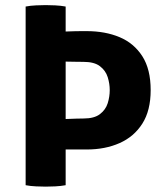

<svg xmlns="http://www.w3.org/2000/svg" viewBox="-20 -708 628 734"><path d="M78 -683Q96 -686.5 118 -687.5Q140 -688.5 154.5 -688.5Q170 -688.5 191 -687.5Q212 -686.5 231 -683V-587.5Q251 -588.5 271 -588.8Q291 -589 311.5 -589Q382 -589 437 -566Q492 -543 524 -493.2Q556 -443.5 556 -363.5Q556 -285.5 524.2 -235.5Q492.5 -185.5 437.2 -161Q382 -136.5 311.5 -136.5H231V0Q212 3.5 191 4.5Q170 5.5 154.5 5.5Q140 5.5 118 4.5Q96 3.5 78 0ZM299.5 -471.5Q291 -471.5 272.2 -471.8Q253.5 -472 231 -472.5V-253Q253 -254 272.2 -254.5Q291.5 -255 299.5 -255Q340.5 -255 362.2 -271.8Q384 -288.5 391.8 -313.5Q399.5 -338.5 399.5 -363.5Q399.5 -388 391.8 -413Q384 -438 362.2 -454.8Q340.5 -471.5 299.5 -471.5Z"/></svg>

Font: Signika Negative SC
Style: Bold
Weight: 700
Designer: Anna Giedryś
Foundry: Anna Giedryś
Version: Version 2.000; ttfautohint (v1.8.3) -l 8 -r 50 -G 200 -x 9 -